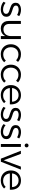

<svg xmlns="http://www.w3.org/2000/svg" viewBox="2116 -2884 769 5042"><g transform="rotate(90 2501.0 -362.5)"><path d="M373 -426Q342 -445 304 -456Q266 -467 230 -467Q186 -467 156 -449.5Q126 -432 126 -393Q126 -363 147.5 -345.5Q169 -328 202.5 -316.5Q236 -305 273 -294Q310 -283 344 -266.5Q378 -250 399 -221Q420 -192 420 -145Q420 -94 392.5 -61.5Q365 -29 321.5 -13.5Q278 2 227 2Q171 2 117 -17Q63 -36 25 -71L55 -124Q89 -93 136.5 -75.5Q184 -58 230 -58Q261 -58 286.5 -66.5Q312 -75 327.5 -92.5Q343 -110 343 -137Q344 -170 323.5 -188.5Q303 -207 269.5 -219Q236 -231 198.5 -242Q161 -253 127.5 -269.5Q94 -286 73 -313.5Q52 -341 52 -388Q52 -437 78 -468Q104 -499 145.5 -514Q187 -529 235 -529Q282 -529 326 -516.5Q370 -504 403 -482Z M608 -220Q608 -149 647 -108.5Q686 -68 754 -68Q836 -70 881.5 -125Q927 -180 927 -268H953Q953 -176 925.5 -116.5Q898 -57 847.5 -28Q797 1 727 2Q666 2 622 -22.5Q578 -47 554 -93Q530 -139 530 -202V-526H608ZM927 -526H1005V0H927Z M1562 -400Q1533 -429 1493.5 -445.5Q1454 -462 1406 -462Q1352 -462 1309.5 -437Q1267 -412 1243 -367Q1219 -322 1219 -263Q1219 -204 1243 -158.5Q1267 -113 1309.5 -87.5Q1352 -62 1406 -62Q1457 -62 1499 -79.5Q1541 -97 1570 -131L1614 -87Q1579 -45 1525 -21.5Q1471 2 1403 2Q1327 2 1268 -31.5Q1209 -65 1175.5 -125Q1142 -185 1142 -263Q1142 -341 1175.5 -400.5Q1209 -460 1268 -494Q1327 -528 1403 -528Q1467 -528 1518.5 -507.5Q1570 -487 1606 -451Z M2098 -400Q2069 -429 2029.5 -445.5Q1990 -462 1942 -462Q1888 -462 1845.5 -437Q1803 -412 1779 -367Q1755 -322 1755 -263Q1755 -204 1779 -158.5Q1803 -113 1845.5 -87.5Q1888 -62 1942 -62Q1993 -62 2035 -79.5Q2077 -97 2106 -131L2150 -87Q2115 -45 2061 -21.5Q2007 2 1939 2Q1863 2 1804 -31.5Q1745 -65 1711.5 -125Q1678 -185 1678 -263Q1678 -341 1711.5 -400.5Q1745 -460 1804 -494Q1863 -528 1939 -528Q2003 -528 2054.5 -507.5Q2106 -487 2142 -451Z M2651 -294Q2649 -347 2626.5 -385.5Q2604 -424 2565.5 -445Q2527 -466 2475 -466Q2420 -466 2378.5 -441Q2337 -416 2313 -371Q2289 -326 2289 -266Q2289 -204 2313.5 -157.5Q2338 -111 2382 -85Q2426 -59 2482 -59Q2582 -59 2645 -127L2688 -84Q2650 -43 2596 -20.5Q2542 2 2477 2Q2399 2 2339.5 -31.5Q2280 -65 2247 -125Q2214 -185 2214 -263Q2214 -341 2247 -400.5Q2280 -460 2339.5 -493.5Q2399 -527 2475 -528Q2560 -528 2616 -491.5Q2672 -455 2698.5 -389.5Q2725 -324 2720 -236H2275V-294Z M3133 -426Q3102 -445 3064 -456Q3026 -467 2990 -467Q2946 -467 2916 -449.5Q2886 -432 2886 -393Q2886 -363 2907.5 -345.5Q2929 -328 2962.5 -316.5Q2996 -305 3033 -294Q3070 -283 3104 -266.5Q3138 -250 3159 -221Q3180 -192 3180 -145Q3180 -94 3152.5 -61.5Q3125 -29 3081.5 -13.5Q3038 2 2987 2Q2931 2 2877 -17Q2823 -36 2785 -71L2815 -124Q2849 -93 2896.5 -75.5Q2944 -58 2990 -58Q3021 -58 3046.5 -66.5Q3072 -75 3087.5 -92.5Q3103 -110 3103 -137Q3104 -170 3083.5 -188.5Q3063 -207 3029.5 -219Q2996 -231 2958.5 -242Q2921 -253 2887.5 -269.5Q2854 -286 2833 -313.5Q2812 -341 2812 -388Q2812 -437 2838 -468Q2864 -499 2905.5 -514Q2947 -529 2995 -529Q3042 -529 3086 -516.5Q3130 -504 3163 -482Z M3586 -426Q3555 -445 3517 -456Q3479 -467 3443 -467Q3399 -467 3369 -449.5Q3339 -432 3339 -393Q3339 -363 3360.5 -345.5Q3382 -328 3415.5 -316.5Q3449 -305 3486 -294Q3523 -283 3557 -266.5Q3591 -250 3612 -221Q3633 -192 3633 -145Q3633 -94 3605.5 -61.5Q3578 -29 3534.5 -13.5Q3491 2 3440 2Q3384 2 3330 -17Q3276 -36 3238 -71L3268 -124Q3302 -93 3349.5 -75.5Q3397 -58 3443 -58Q3474 -58 3499.5 -66.5Q3525 -75 3540.5 -92.5Q3556 -110 3556 -137Q3557 -170 3536.5 -188.5Q3516 -207 3482.5 -219Q3449 -231 3411.5 -242Q3374 -253 3340.5 -269.5Q3307 -286 3286 -313.5Q3265 -341 3265 -388Q3265 -437 3291 -468Q3317 -499 3358.5 -514Q3400 -529 3448 -529Q3495 -529 3539 -516.5Q3583 -504 3616 -482Z M3761 -526H3838V0H3761ZM3799 -727Q3821 -727 3835.5 -712.5Q3850 -698 3850 -676Q3850 -655 3835.5 -640Q3821 -625 3799 -625Q3778 -625 3763 -640Q3748 -655 3748 -676Q3748 -698 3763 -712.5Q3778 -727 3799 -727Z M3938 -526H4020L4188 -74L4355 -526H4434L4227 0H4146Z M4893 -294Q4891 -347 4868.5 -385.5Q4846 -424 4807.5 -445Q4769 -466 4717 -466Q4662 -466 4620.5 -441Q4579 -416 4555 -371Q4531 -326 4531 -266Q4531 -204 4555.5 -157.5Q4580 -111 4624 -85Q4668 -59 4724 -59Q4824 -59 4887 -127L4930 -84Q4892 -43 4838 -20.5Q4784 2 4719 2Q4641 2 4581.5 -31.5Q4522 -65 4489 -125Q4456 -185 4456 -263Q4456 -341 4489 -400.5Q4522 -460 4581.5 -493.5Q4641 -527 4717 -528Q4802 -528 4858 -491.5Q4914 -455 4940.5 -389.5Q4967 -324 4962 -236H4517V-294Z"/></g></svg>

Font: Alexandria Light
Style: Regular
Weight: 300
Designer: Mohamed Gaber
Foundry: Kief Type Foundry
Version: Version 5.100